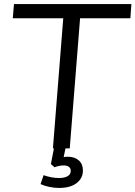

<svg xmlns="http://www.w3.org/2000/svg" viewBox="-20 -732 668 947"><path d="M303 0 294 43Q301 41 314 41Q348 41 368.5 59Q389 77 389 109Q389 147 358 171Q327 195 271 195Q249 195 224 190Q199 185 180 176L195 132Q234 146 271 146Q298 146 313.5 137Q329 128 329 111Q329 98 320 91Q311 84 294 84Q272 84 249 93L231 77L246 0H241L292 -642H43L49 -712H628L623 -642H375L324 0Z"/></svg>

Font: Muli
Style: Italic
Weight: 400
Italic angle: -4.541°
Designer: Vernon Adams
Foundry: Vernon Adams
Version: Version 2.001